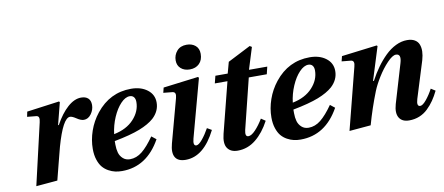

<svg xmlns="http://www.w3.org/2000/svg" viewBox="-66 -975 2869 1242"><g transform="rotate(-10 1368.5 -354.0)"><path d="M85.9 12.2 179.2 -391.1Q184.1 -411.1 180.9 -421.9Q177.7 -432.6 164.1 -434.1L105 -439.9L111.8 -473.1L325.2 -502L330.1 -497.1L293 -352.1H297.9Q336.4 -422.4 381.1 -462.2Q425.8 -502 470.2 -502Q499.5 -502 515.9 -487.1Q532.2 -472.2 532.2 -442.9Q532.2 -411.6 512.5 -384.3Q492.7 -356.9 463.9 -356.9Q443.8 -356.9 416 -376Q391.6 -392.1 377.9 -392.1Q331.5 -392.1 280.8 -212.9Q271 -177.7 252.7 -104.2Q234.4 -30.8 226.1 0Z M640.1 -231.9Q723.6 -248.5 770.8 -299.6Q817.9 -350.6 817.9 -412.1Q817.9 -433.1 808.3 -444.6Q798.8 -456.1 781.2 -456.1Q752.4 -456.1 722.2 -424.3Q691.9 -392.6 669.4 -340.6Q647 -288.6 640.1 -231.9ZM487.3 -161.1Q487.3 -220.2 507.8 -279.3Q528.3 -338.4 567.9 -388.2Q658.7 -502 797.9 -502Q862.8 -502 904.5 -470.2Q946.3 -438.5 946.3 -386.2Q946.3 -329.1 899.9 -286.1Q865.2 -255.4 804.2 -231.4Q743.2 -207.5 636.2 -187V-163.1Q636.2 -133.8 642.8 -110.6Q649.4 -87.4 667.7 -70.8Q686 -54.2 713.9 -54.2Q756.3 -54.2 793.7 -84.2Q831.1 -114.3 874 -175.8L904.3 -151.9Q813 12.2 649.9 12.2Q627 12.2 605.5 7.6Q584 2.9 561.8 -9.3Q539.6 -21.5 523.7 -40.3Q507.8 -59.1 497.6 -90.1Q487.3 -121.1 487.3 -161.1Z M997.6 -106.9 1074.7 -392.1Q1080.1 -412.1 1076.2 -422.4Q1072.3 -432.6 1057.6 -434.1L999.5 -439.9L1007.8 -473.1L1237.8 -502L1243.7 -496.1L1140.6 -115.2Q1127.9 -67.9 1151.9 -67.9Q1167.5 -67.9 1191.9 -97.4Q1216.3 -127 1237.8 -166L1267.6 -148.9Q1187 12.2 1067.9 12.2Q1017.6 12.2 999.8 -18.3Q981.9 -48.8 997.6 -106.9ZM1114.7 -631.8Q1114.7 -667.5 1137.5 -693.8Q1160.2 -720.2 1201.7 -720.2Q1236.3 -720.2 1259 -701.2Q1281.7 -682.1 1281.7 -647Q1281.7 -606 1258.1 -582.5Q1234.4 -559.1 1195.8 -559.1Q1159.7 -559.1 1137.2 -578.9Q1114.7 -598.6 1114.7 -631.8Z M1337.4 -110.8 1421.4 -441.9H1338.4L1350.6 -490.2H1431.6L1451.7 -564L1602.5 -641.1L1615.7 -632.8L1571.3 -490.2H1691.4L1679.7 -441.9H1561.5L1479.5 -110.8Q1469.7 -67.9 1493.7 -67.9Q1513.7 -67.9 1540.5 -96.2Q1567.4 -124.5 1592.3 -166L1620.6 -147Q1582 -73.7 1528.8 -30.8Q1475.6 12.2 1409.7 12.2Q1363.3 12.2 1342.5 -18.3Q1321.8 -48.8 1337.4 -110.8Z M1813.5 -231.9Q1897 -248.5 1944.1 -299.6Q1991.2 -350.6 1991.2 -412.1Q1991.2 -433.1 1981.7 -444.6Q1972.2 -456.1 1954.6 -456.1Q1925.8 -456.1 1895.5 -424.3Q1865.2 -392.6 1842.8 -340.6Q1820.3 -288.6 1813.5 -231.9ZM1660.6 -161.1Q1660.6 -220.2 1681.2 -279.3Q1701.7 -338.4 1741.2 -388.2Q1832 -502 1971.2 -502Q2036.1 -502 2077.9 -470.2Q2119.6 -438.5 2119.6 -386.2Q2119.6 -329.1 2073.2 -286.1Q2038.6 -255.4 1977.5 -231.4Q1916.5 -207.5 1809.6 -187V-163.1Q1809.6 -133.8 1816.2 -110.6Q1822.8 -87.4 1841.1 -70.8Q1859.4 -54.2 1887.2 -54.2Q1929.7 -54.2 1967 -84.2Q2004.4 -114.3 2047.4 -175.8L2077.6 -151.9Q1986.3 12.2 1823.2 12.2Q1800.3 12.2 1778.8 7.6Q1757.3 2.9 1735.1 -9.3Q1712.9 -21.5 1697 -40.3Q1681.2 -59.1 1670.9 -90.1Q1660.6 -121.1 1660.6 -161.1Z M2143.1 12.2 2246.1 -391.1Q2257.8 -431.2 2231 -434.1L2170.9 -439.9L2179.2 -473.1L2412.1 -502L2417 -497.1L2349.1 -279.8H2355Q2379.4 -325.7 2407 -364Q2434.6 -402.3 2467 -434.1Q2499.5 -465.8 2536.6 -483.9Q2573.7 -502 2610.8 -502Q2641.6 -502 2661.1 -490.5Q2680.7 -479 2688.5 -458.7Q2696.3 -438.5 2695.6 -413.1Q2694.8 -387.7 2686 -356.9L2610.8 -115.2Q2596.7 -67.9 2622.1 -67.9Q2638.7 -67.9 2663.1 -97.7Q2687.5 -127.4 2708 -166L2736.8 -147.9Q2720.2 -113.8 2701.9 -87.2Q2683.6 -60.5 2659.2 -36.9Q2634.8 -13.2 2603.5 -0.5Q2572.3 12.2 2536.1 12.2Q2489.3 12.2 2470.5 -19Q2451.7 -50.3 2467.8 -106.9L2543.9 -362.8Q2561.5 -421.9 2523.9 -421.9Q2501.5 -421.9 2466.3 -385Q2431.2 -348.1 2401.4 -300Q2371.6 -252 2356 -212.9Q2314.9 -109.4 2284.2 0Z"/></g></svg>

Font: Linguistics Pro
Style: Bold Italic
Weight: 700
Italic angle: -12°
Designer: Stefan Peev, Context Ltd
Foundry: Stefan Peev, Context Ltd
Version: Version 001.000